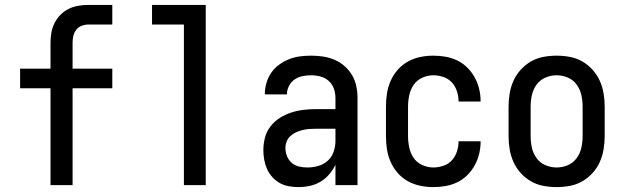

<svg xmlns="http://www.w3.org/2000/svg" viewBox="-20 -755 2540 783"><path d="M186 0V-395H62V-475H186V-580Q186 -601 189.5 -621.5Q193 -642 202.5 -661Q212 -680 227 -695Q242 -710 260.5 -719Q279 -728 299.5 -731.5Q320 -735 341 -735H438V-655H341Q327 -655 313.5 -650Q300 -645 291 -633.5Q282 -622 279 -608Q276 -594 276 -580V-475H438V-395H276V0Z M730 0V-655H600V-735H819V0Z M1197 8Q1178 8 1158 4.5Q1138 1 1121 -8.5Q1104 -18 1090.5 -33Q1077 -48 1069 -66Q1061 -84 1057.5 -103.5Q1054 -123 1054 -143Q1054 -168 1060.5 -193.5Q1067 -219 1083 -239.5Q1099 -260 1121 -274Q1143 -288 1167.5 -296Q1192 -304 1217.5 -307Q1243 -310 1269 -310H1348V-355Q1348 -375 1341.5 -393.5Q1335 -412 1320.5 -425Q1306 -438 1287 -443Q1268 -448 1249 -448Q1231 -448 1213.5 -444.5Q1196 -441 1181.5 -431Q1167 -421 1158.5 -404.5Q1150 -388 1150 -370H1060V-371Q1060 -394 1066.5 -416.5Q1073 -439 1086 -458Q1099 -477 1118 -491Q1137 -505 1158.5 -513.5Q1180 -522 1202.5 -525Q1225 -528 1249 -528Q1273 -528 1297 -524.5Q1321 -521 1343.5 -511.5Q1366 -502 1384.5 -486Q1403 -470 1415.5 -449Q1428 -428 1433 -404Q1438 -380 1438 -355V0H1348V-83Q1338 -62 1322.5 -44Q1307 -26 1287 -14Q1267 -2 1244 3Q1221 8 1197 8ZM1233 -72Q1255 -72 1277 -78Q1299 -84 1316 -99Q1333 -114 1340.5 -136Q1348 -158 1348 -180V-230H1269Q1255 -230 1241 -229Q1227 -228 1213.5 -224.5Q1200 -221 1187.5 -215.5Q1175 -210 1164.5 -200.5Q1154 -191 1149 -178Q1144 -165 1144 -151Q1144 -134 1150.5 -118Q1157 -102 1169.5 -91Q1182 -80 1199 -76Q1216 -72 1233 -72Z M1747 8Q1720 8 1693.5 2.5Q1667 -3 1643.5 -16Q1620 -29 1602 -49.5Q1584 -70 1573 -95Q1562 -120 1558 -146.5Q1554 -173 1554 -200V-320Q1554 -347 1558 -373.5Q1562 -400 1573 -425Q1584 -450 1602 -470.5Q1620 -491 1643.5 -504Q1667 -517 1693.5 -522.5Q1720 -528 1747 -528Q1773 -528 1798 -523.5Q1823 -519 1845.5 -508Q1868 -497 1886 -479Q1904 -461 1916 -439Q1928 -417 1934 -392.5Q1940 -368 1940 -342V-341H1850V-342Q1850 -362 1843.5 -382.5Q1837 -403 1823 -418.5Q1809 -434 1788.5 -441Q1768 -448 1747 -448Q1724 -448 1702 -438Q1680 -428 1667 -409Q1654 -390 1649 -366.5Q1644 -343 1644 -320V-200Q1644 -177 1649 -153.5Q1654 -130 1667 -111Q1680 -92 1702 -82Q1724 -72 1747 -72Q1768 -72 1788.5 -79Q1809 -86 1823 -101.5Q1837 -117 1843.5 -137.5Q1850 -158 1850 -178V-179H1940V-178Q1940 -152 1934 -127.5Q1928 -103 1916 -81Q1904 -59 1886 -41Q1868 -23 1845.5 -12Q1823 -1 1798 3.5Q1773 8 1747 8Z M2250 8Q2223 8 2196 3Q2169 -2 2145.5 -15.5Q2122 -29 2103.5 -49.5Q2085 -70 2074 -94.5Q2063 -119 2058.5 -146Q2054 -173 2054 -200V-320Q2054 -347 2058.5 -374Q2063 -401 2074 -425.5Q2085 -450 2103.5 -470.5Q2122 -491 2145.5 -504.5Q2169 -518 2196 -523Q2223 -528 2250 -528Q2277 -528 2304 -523Q2331 -518 2354.5 -504.5Q2378 -491 2396.5 -470.5Q2415 -450 2426 -425.5Q2437 -401 2441.5 -374Q2446 -347 2446 -320V-200Q2446 -173 2441.5 -146Q2437 -119 2426 -94.5Q2415 -70 2396.5 -49.5Q2378 -29 2354.5 -15.5Q2331 -2 2304 3Q2277 8 2250 8ZM2250 -72Q2274 -72 2296 -81.5Q2318 -91 2332 -110.5Q2346 -130 2351 -153Q2356 -176 2356 -200V-320Q2356 -344 2351 -367Q2346 -390 2332 -409.5Q2318 -429 2296 -438.5Q2274 -448 2250 -448Q2226 -448 2204 -438.5Q2182 -429 2168 -409.5Q2154 -390 2149 -367Q2144 -344 2144 -320V-200Q2144 -176 2149 -153Q2154 -130 2168 -110.5Q2182 -91 2204 -81.5Q2226 -72 2250 -72Z"/></svg>

Font: Iosevka SS10 Medium
Style: Regular
Weight: 500
Monospace: yes
Designer: Belleve Invis
Foundry: Belleve Invis
Version: Version 28.0.6; ttfautohint (v1.8.4)